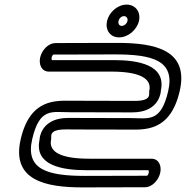

<svg xmlns="http://www.w3.org/2000/svg" viewBox="-20 -790 808 835"><path d="M283.7 -301.9C445.2 -301.9 553.3 -301.2 553.5 -301.2C567.9 -301.2 580.9 -302.4 592.7 -304.7C670.8 -320.1 679.4 -383.9 679.7 -396.6C702.8 -507.7 581.9 -528.6 475 -528.6C368.5 -528.6 218.9 -528.5 206.1 -528.5C205.1 -529.6 203.3 -533.9 204.8 -540.6C206.4 -547.5 210.5 -551.8 211.6 -552.7C223.1 -552.7 328.2 -553.4 480.8 -553.4C643.8 -553.4 742.2 -526.6 711.5 -393.9C679.5 -255.1 625.3 -276.4 547.8 -276.4C386.5 -276.4 280.5 -277.3 277.3 -277.1C260.5 -277 250.9 -276 238.8 -273.6C160.8 -258.1 152.1 -194.5 151.9 -181.7C128.7 -70.6 249.7 -49.8 356.5 -49.8C463 -49.8 612.7 -49.8 625.5 -49.8C626.4 -48.7 628.3 -44.5 626.7 -37.8C625.1 -30.9 621.1 -26.6 619.9 -25.7C608.4 -25.6 503.3 -25 350.8 -25C187.7 -25 89.4 -51.8 120 -184.5C152 -323.3 206.3 -301.9 283.7 -301.9ZM295.3 -351.9C225.7 -351.9 111.4 -363.9 70 -184.5C28.5 -4.9 179.3 25 339.2 25C500.9 25 609.5 24.3 609.5 24.3C643.7 24.3 670 -8.6 676.7 -37.8C683.4 -66.9 672.4 -99.8 638 -99.8C638 -99.8 479.6 -99.8 368 -99.8C252.8 -99.8 188.9 -125.5 202.5 -184.5C205.1 -196.1 188.3 -227.3 266.4 -227.1C266.7 -227.1 266.8 -227.1 267.3 -227.2C275.3 -227.2 381.5 -226.4 536.3 -226.4C605.8 -226.4 720.1 -214.5 761.5 -393.9C803 -573.5 652.2 -603.4 492.3 -603.4C330.7 -603.4 222 -602.6 222 -602.6C187.8 -602.6 161.5 -569.7 154.8 -540.6C148.1 -511.5 159.1 -478.5 193.5 -478.5C193.5 -478.5 352 -478.6 463.5 -478.6C578.7 -478.6 642.7 -452.8 629.1 -393.9C626.4 -382.3 643.1 -351 565.2 -351.2C565.2 -351.2 456.8 -351.9 295.3 -351.9ZM495.5 -698.6C498.5 -711.5 509.5 -719.9 519.2 -719.9C529.5 -719.9 537 -710.5 534.3 -698.6C531.5 -686.7 519.7 -677.4 509.4 -677.4C499.7 -677.4 492.6 -685.8 495.5 -698.6ZM445.5 -698.6C437 -661.5 457.5 -627.4 497.8 -627.4C537.5 -627.4 575.5 -660.5 584.3 -698.6C593.1 -736.7 570.4 -769.9 530.7 -769.9C490.4 -769.9 454.1 -735.8 445.5 -698.6Z"/></svg>

Font: Hi.
Style: Regular
Weight: 400
Designer: Mew Too, Robert Jablonski
Foundry: Cannot Into Space Fonts
Version: Version 1.996